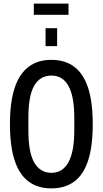

<svg xmlns="http://www.w3.org/2000/svg" viewBox="-20 -1030 568 1062"><path d="M264 12Q189 12 138 -26Q87 -64 61 -142.5Q35 -221 35 -343Q35 -465 61 -543.5Q87 -622 138 -660.5Q189 -699 264 -699Q340 -699 391 -660.5Q442 -622 467.5 -543.5Q493 -465 493 -343Q493 -221 467.5 -142.5Q442 -64 391 -26Q340 12 264 12ZM264 -74Q296 -74 319.5 -89Q343 -104 359 -133.5Q375 -163 383 -207Q391 -251 391 -311V-377Q391 -437 383 -481Q375 -525 359 -554Q343 -583 319.5 -597.5Q296 -612 264 -612Q233 -612 208.5 -597.5Q184 -583 168 -554Q152 -525 144.5 -481Q137 -437 137 -377V-311Q137 -251 144.5 -207Q152 -163 168 -133.5Q184 -104 208.5 -89Q233 -74 264 -74ZM232 -775V-874H296V-775ZM167 -948V-1010H359V-948Z"/></svg>

Font: Archivo ExtraCondensed Medium
Style: Regular
Weight: 500
Width: 2
Designer: Hector Gatti
Foundry: Omnibus-Type
Version: Version 2.001